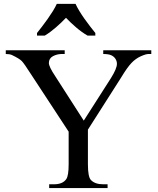

<svg xmlns="http://www.w3.org/2000/svg" viewBox="-20 -951 800 971"><path d="M502.1 -696.9H745.1V-677.9H730.8Q717.9 -677.9 692.1 -666.4Q666.2 -654.9 644.9 -632.6Q623.6 -610.3 593.3 -560L424.6 -295.4V-121Q424.6 -56.9 439.5 -41Q460 -19 502.1 -19H524.1V0H228.7V-19H252.8Q297.4 -19 315.4 -45.6Q327.2 -62.6 327.2 -121V-285.1L135.9 -576.9Q102.6 -629.2 90.3 -642.1Q77.9 -654.9 40 -672.8Q29.2 -677.9 9.2 -677.9V-696.9H307.2V-677.9H292.3Q268.7 -677.9 247.9 -666.9Q227.2 -655.9 227.2 -632.3Q227.2 -613.8 259 -566.2L403.6 -341L541 -555.9Q571.3 -604.1 571.3 -628.2Q571.3 -642.1 563.8 -653.6Q556.4 -665.1 542.8 -671.5Q529.2 -677.9 502.1 -677.9ZM167.2 -784.1Q178.5 -798.5 192.8 -816.9Q207.2 -835.4 221 -855.1Q234.9 -874.9 247.2 -894.6Q259.5 -914.4 267.2 -931.3H362.1Q369.7 -914.4 381.8 -894.6Q393.8 -874.9 407.9 -855.1Q422.1 -835.4 436.2 -816.9Q450.3 -798.5 462.1 -784.1V-770.8H423.1Q393.8 -787.7 365.1 -812.3Q336.4 -836.9 313.8 -861Q290.8 -836.9 262.6 -812.3Q234.4 -787.7 206.2 -770.8H167.2Z"/></svg>

Font: MM Jasmine
Style: Regular
Weight: 400
Designer: Khon Soe Zaw Thu
Version: Version 1.00 July 11, 2016, initial release